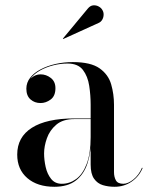

<svg xmlns="http://www.w3.org/2000/svg" viewBox="-20 -706 566 736"><path d="M419 10Q395.5 10 374.5 3.8Q353.5 -2.5 340.5 -21Q327.5 -39.5 327.5 -75V-304.5Q327.5 -340.5 322 -377Q316.5 -413.5 297.8 -438Q279 -462.5 239 -462.5Q211.5 -462.5 184 -455.5Q156.5 -448.5 134 -436Q111.5 -423.5 97.8 -405.8Q84 -388 84 -366H82Q82 -391.5 98.8 -406.2Q115.5 -421 135.5 -421Q157 -421 174.8 -407.2Q192.5 -393.5 192.5 -368Q192.5 -338 174.2 -324.5Q156 -311 135.5 -311Q112.5 -311 96.8 -325Q81 -339 81 -366Q81 -389.5 95.8 -408.2Q110.5 -427 135.8 -440.2Q161 -453.5 193 -460.8Q225 -468 259 -468Q328 -468 361.8 -444Q395.5 -420 406.2 -382.5Q417 -345 417 -304.5V-46Q417 -28 424.2 -14.8Q431.5 -1.5 453 -1.5Q470.5 -1.5 491.5 -18.2Q512.5 -35 524.5 -63.5L526.5 -61.5Q513.5 -30 484.8 -10Q456 10 419 10ZM188.5 10Q123.5 10 84.8 -23.2Q46 -56.5 46 -113.5Q46 -180.5 102.2 -216.2Q158.5 -252 265 -252H374V-249.5H265Q221 -249.5 195.8 -228Q170.5 -206.5 159.8 -176Q149 -145.5 149 -118Q149 -93 155 -66Q161 -39 176 -20.2Q191 -1.5 217 -1.5Q247 -1.5 272 -19.8Q297 -38 312.2 -77.5Q327.5 -117 327.5 -180.5H329.5Q329.5 -123.5 315.5 -80.5Q301.5 -37.5 270.5 -13.8Q239.5 10 188.5 10ZM222.5 -556.5 221 -558 316.5 -673Q326 -684.5 337.2 -685.5Q348.5 -686.5 358.2 -681.2Q368 -676 372.5 -667.5Q377.5 -659.5 377.2 -649.5Q377 -639.5 372.2 -631Q367.5 -622.5 359 -618.5Z"/></svg>

Font: Bodoni Moda 72pt
Style: Regular
Weight: 400
Designer: Owen Earl
Foundry: indestructible type
Version: Version 2.005